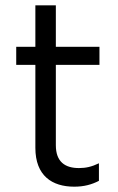

<svg xmlns="http://www.w3.org/2000/svg" viewBox="-20 -693 444 722"><path d="M259 9C296 9 325 1 352 -13V-79C325 -66 303 -61 277 -61C225 -61 190 -84 190 -147V-449H354V-517H190V-673H113V-517H41V-449H113V-137C113 -32 176 9 259 9Z"/></svg>

Font: Mission
Style: Regular
Weight: 400
Version: Version 1.000;FEAKit 1.0